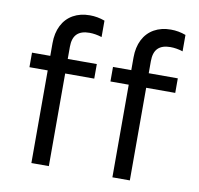

<svg xmlns="http://www.w3.org/2000/svg" viewBox="-80 -805 922 889"><g transform="rotate(10 381.0 -360.5)"><path d="M38.1 -503.9H342.8V-435.5H38.1ZM342.8 -708V-630.9Q312.5 -640.6 284.2 -640.6Q245.1 -640.6 225.6 -621.1Q206.1 -601.6 206.1 -560.5V0H124V-563.5Q124 -611.3 142.1 -647Q160.2 -682.6 193.8 -701.7Q227.5 -720.7 272.5 -720.7Q308.6 -720.7 342.8 -708ZM418.9 -503.9H723.6V-435.5H418.9ZM723.6 -708V-630.9Q693.4 -640.6 665 -640.6Q626 -640.6 606.4 -621.1Q586.9 -601.6 586.9 -560.5V0H504.9V-563.5Q504.9 -611.3 522.9 -647Q541 -682.6 574.7 -701.7Q608.4 -720.7 653.3 -720.7Q689.5 -720.7 723.6 -708Z"/></g></svg>

Font: Wanted Sans Variable
Style: Regular
Weight: 400
Designer: Original Design by Kil Hyung-jin and Kang Hanbin, Wanted Lab, Inc; Hangeul from Source Han Sans by Jang Soo-young and Ka
Foundry: Wanted Lab, Inc.
Version: Version 1.003;Glyphs 3.2 (3227)